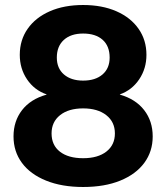

<svg xmlns="http://www.w3.org/2000/svg" viewBox="-20 -735 664 767"><path d="M34 -190Q34 -251 68 -295Q102 -339 166 -357V-358Q117 -375 88 -418Q59 -461 59 -516Q59 -575 90.5 -620Q122 -665 179 -690Q236 -715 312 -715Q388 -715 445 -690Q502 -665 533.5 -620Q565 -575 565 -516Q565 -461 536 -418Q507 -375 459 -358V-357Q522 -339 556 -295Q590 -251 590 -190Q590 -130 556.5 -84.5Q523 -39 460.5 -13.5Q398 12 312 12Q227 12 164 -13.5Q101 -39 67.5 -84.5Q34 -130 34 -190ZM418 -505Q418 -551 390 -576Q362 -601 312 -601Q263 -601 235 -575.5Q207 -550 207 -505Q207 -462 235.5 -437.5Q264 -413 312 -413Q361 -413 389.5 -437.5Q418 -462 418 -505ZM439 -202Q439 -248 404.5 -275Q370 -302 312 -302Q254 -302 220 -275Q186 -248 186 -202Q186 -155 219.5 -129Q253 -103 312 -103Q371 -103 405 -129.5Q439 -156 439 -202Z"/></svg>

Font: CBA Beacon Sans Extra Bold
Style: Regular
Weight: 800
Designer: Wei Huang
Foundry: Wei Huang
Version: Version 1.002